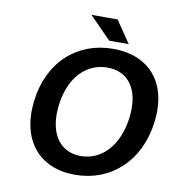

<svg xmlns="http://www.w3.org/2000/svg" viewBox="-90 -902 932 996"><g transform="rotate(10 376.5 -404.0)"><path d="M370 12C558 12 704 -118 730 -330C756 -541 642 -666 454 -666C267 -666 122 -541 96 -330C70 -118 183 12 370 12ZM383 -89C270 -89 208 -183 226 -330C244 -476 328 -565 441 -565C554 -565 616 -476 598 -330C580 -183 496 -89 383 -89ZM425 -704H528L449 -820H311Z"/></g></svg>

Font: Falling Sky
Style: ExtObl
Weight: 400
Designer: Paul D. Hunt
Foundry: Adobe Systems Incorporated
Version: Version 1.02